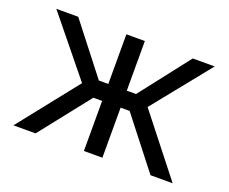

<svg xmlns="http://www.w3.org/2000/svg" viewBox="-92 -675 977 820"><g transform="rotate(20 396.0 -265.0)"><path d="M248 -269.5 36.1 -530.3H135.7L311.5 -304.7H354.5V-530.3H438.5V-304.7H480.5L656.2 -530.3H755.9L545.9 -269.5L757.8 0H657.2L479.5 -227.5H438.5V0H354.5V-227.5H314.5L134.8 0H34.2Z"/></g></svg>

Font: Pretendard
Style: Regular
Weight: 400
Designer: Base glyphs from Inter by Rasmus Andersson; Hangeul glyphs from Noto Sans CJK(Source Han Sans) by Jang Soo-young and Kan
Foundry: Kil Hyung-jin
Version: Version 1.309